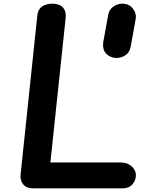

<svg xmlns="http://www.w3.org/2000/svg" viewBox="-20 -1024 836 1044"><path d="M158.5 0Q123.5 0 106 -21.8Q88.5 -43.5 92 -75.5L183 -940.5Q186.5 -973.5 209 -988.8Q231.5 -1004 265 -1004Q284.5 -1004 302.2 -997Q320 -990 330 -972.2Q340 -954.5 336.5 -922L254 -140.5H637Q672 -140.5 695.5 -119.8Q719 -99 719 -71.5Q719 -43.5 700.2 -21.8Q681.5 0 647.5 0ZM606 -709Q574.5 -713 555.8 -733.8Q537 -754.5 541 -792.5L568 -941Q572.5 -971.5 596 -987.8Q619.5 -1004 644.5 -1004Q682.5 -1004 703 -976.8Q723.5 -949.5 717.5 -918.5L690.5 -770Q684.5 -737 659 -721.8Q633.5 -706.5 606 -709Z"/></svg>

Font: Edu NSW ACT Hand
Style: Regular
Weight: 400
Designer: Tina and Corey Anderson, Eben Sorkin, Mirko Velimirovic
Foundry: Sorkin Type Co.
Version: Version 2.000